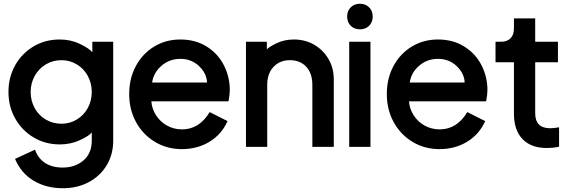

<svg xmlns="http://www.w3.org/2000/svg" viewBox="-20 -771 3017 1021"><path d="M60 74 166 25Q183 72 220.5 96Q258 120 313 120Q380 120 424 82Q468 44 468 -23V-67Q455 -49 405.5 -26Q356 -3 299 -3Q221 -3 159 -40Q97 -77 61 -140.5Q25 -204 25 -282Q25 -360 60.5 -423.5Q96 -487 158 -524Q220 -561 298 -561Q356 -561 405 -537.5Q454 -514 471 -493V-549H582V-23Q582 50 547.5 107.5Q513 165 452 197.5Q391 230 314 230Q226 230 159 190Q92 150 60 74ZM307 -113Q351 -113 388.5 -135.5Q426 -158 447 -197Q468 -236 468 -282Q468 -328 447 -367Q426 -406 388.5 -428.5Q351 -451 307 -451Q261 -451 223.5 -428.5Q186 -406 164.5 -367Q143 -328 143 -282Q143 -236 164 -197Q185 -158 223 -135.5Q261 -113 307 -113Z M667 -271Q667 -354 702.5 -420Q738 -486 800 -523.5Q862 -561 939 -561Q1019 -561 1079 -523.5Q1139 -486 1170.5 -424Q1202 -362 1202 -292Q1202 -268 1195 -232H785Q787 -194 809.5 -158.5Q832 -123 868.5 -103Q905 -83 948 -83Q1040 -83 1095 -175L1190 -127Q1159 -57 1094.5 -17.5Q1030 22 947 22Q868 22 804 -16.5Q740 -55 703.5 -121.5Q667 -188 667 -271ZM1081 -332Q1079 -381 1038.5 -419.5Q998 -458 939 -458Q881 -458 838.5 -421Q796 -384 789 -332Z M1288 -549H1399V-508Q1406 -519 1448.5 -540Q1491 -561 1543 -561Q1603 -561 1651 -533Q1699 -505 1727 -457Q1755 -409 1755 -349V10H1641V-319Q1641 -381 1608.5 -416Q1576 -451 1522 -451Q1468 -451 1434.5 -415.5Q1401 -380 1401 -319V10H1288Z M1837 -549H1950V10H1837ZM1894 -751Q1924 -751 1943 -732Q1962 -713 1962 -683Q1962 -653 1943 -634Q1924 -615 1894 -615Q1864 -615 1845 -634Q1826 -653 1826 -683Q1826 -713 1845 -732Q1864 -751 1894 -751Z M2037 -271Q2037 -354 2072.5 -420Q2108 -486 2170 -523.5Q2232 -561 2309 -561Q2389 -561 2449 -523.5Q2509 -486 2540.5 -424Q2572 -362 2572 -292Q2572 -268 2565 -232H2155Q2157 -194 2179.5 -158.5Q2202 -123 2238.5 -103Q2275 -83 2318 -83Q2410 -83 2465 -175L2560 -127Q2529 -57 2464.5 -17.5Q2400 22 2317 22Q2238 22 2174 -16.5Q2110 -55 2073.5 -121.5Q2037 -188 2037 -271ZM2451 -332Q2449 -381 2408.5 -419.5Q2368 -458 2309 -458Q2251 -458 2208.5 -421Q2166 -384 2159 -332Z M2713 -166V-440H2615V-549H2645Q2677 -549 2695 -567.5Q2713 -586 2713 -619V-673H2826V-549H2947V-440H2826V-169Q2826 -89 2906 -89Q2924 -89 2953 -94V9Q2923 16 2887 16Q2804 16 2758.5 -31.5Q2713 -79 2713 -166Z"/></svg>

Font: BLUETTI 2.0 Medium
Style: Italic
Weight: 500
Designer: Stijn de Vries
Foundry: tokotype
Version: Version 2.005;October 31, 2023;FontCreator 14.0.0.2814 64-bi